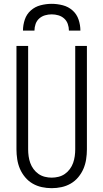

<svg xmlns="http://www.w3.org/2000/svg" viewBox="-20 -975 540 1003"><path d="M250 8Q224 8 198.5 2.5Q173 -3 150.5 -16Q128 -29 111 -49.5Q94 -70 84 -93.5Q74 -117 70 -143Q66 -169 66 -195V-735H127V-195Q127 -177 129.5 -159Q132 -141 138 -124Q144 -107 155 -92Q166 -77 181 -66.5Q196 -56 214 -51.5Q232 -47 250 -47Q268 -47 286 -51.5Q304 -56 319 -66.5Q334 -77 345 -92Q356 -107 362 -124Q368 -141 370.5 -159Q373 -177 373 -195V-735H434V-195Q434 -169 430 -143Q426 -117 416 -93.5Q406 -70 389 -49.5Q372 -29 349.5 -16Q327 -3 301.5 2.5Q276 8 250 8ZM100 -815Q100 -844 109.5 -872.5Q119 -901 141 -920.5Q163 -940 192 -947.5Q221 -955 250 -955Q279 -955 308 -947.5Q337 -940 359 -920.5Q381 -901 390.5 -872.5Q400 -844 400 -815H340Q340 -833 334 -850Q328 -867 315 -878.5Q302 -890 285 -895Q268 -900 250 -900Q232 -900 215 -895Q198 -890 185 -878.5Q172 -867 166 -850Q160 -833 160 -815Z"/></svg>

Font: Iosevka Curly Light
Style: Regular
Weight: 300
Monospace: yes
Designer: Belleve Invis
Foundry: Belleve Invis
Version: Version 22.1.2; ttfautohint (v1.8.4)